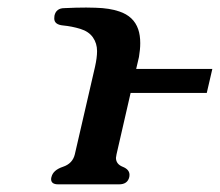

<svg xmlns="http://www.w3.org/2000/svg" viewBox="-20 -476 580 506"><path d="M230.5 -300.3Q235.8 -324.2 235.8 -341.3Q235.8 -361.8 224.9 -377.4Q213.9 -393.1 191.7 -399.9Q169.4 -406.7 146.2 -408.9Q123 -411.1 123 -427.2Q123 -430.7 123.5 -434.6Q127.9 -454.6 149.9 -454.6Q180.7 -456.1 207 -456.1Q220.2 -456.1 231.9 -455.6Q269 -454.6 294.4 -445.8Q332.5 -433.1 344.2 -398.9Q349.6 -383.3 349.6 -362.3Q349.6 -345.7 346.2 -325.7L338.9 -294.4H539.6L524.9 -231H324.2L287.1 -69.3Q286.1 -64.5 285.6 -60.1Q285.6 -43.5 303.5 -36.4Q321.3 -29.3 321.3 -15.1Q321.3 -12.7 320.8 -9.8Q316.4 9.8 293.9 9.8H133.3Q114.7 9.8 114.7 -3.9Q114.7 -6.8 115.7 -9.8Q120.1 -27.8 145.8 -36.4Q171.4 -44.9 177.2 -69.3Z"/></svg>

Font: Caudex
Style: Bold
Weight: 700
Italic angle: -13°
Version: Version 1.04